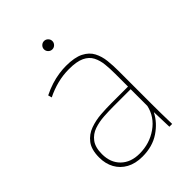

<svg xmlns="http://www.w3.org/2000/svg" viewBox="-204 -774 876 876"><g transform="rotate(-45 234.0 -335.5)"><path d="M189 10Q144 10 112 -7.5Q80 -25 63 -56Q46 -87 46 -127Q46 -178 67.5 -206Q89 -234 122.5 -246Q156 -258 192.5 -260.5Q229 -263 259 -263H368V-345Q368 -378 365 -407.5Q362 -437 350 -460.5Q338 -484 310.5 -497Q283 -510 234 -510Q195 -510 158 -500.5Q121 -491 87 -474L82 -492Q110 -506 137 -514.5Q164 -523 189 -526.5Q214 -530 234 -530Q290 -530 321.5 -514Q353 -498 367 -471Q381 -444 384.5 -411.5Q388 -379 388 -346V-134Q388 -106 388.5 -69Q389 -32 390 0H372L369 -96H368Q346 -52 300 -21Q254 10 189 10ZM189 -9Q254 -9 304.5 -44.5Q355 -80 368 -138V-246H256Q228 -246 195 -244Q162 -242 132.5 -232Q103 -222 84.5 -197.5Q66 -173 66 -129Q66 -74 99.5 -41.5Q133 -9 189 -9ZM244 -627Q233 -627 225 -635Q217 -643 217 -654Q217 -665 225 -673Q233 -681 244 -681Q255 -681 263 -673Q271 -665 271 -654Q271 -643 263 -635Q255 -627 244 -627Z"/></g></svg>

Font: Murecho Thin
Style: Regular
Weight: 100
Designer: Neil Summerour
Foundry: Positype
Version: Version 1.010